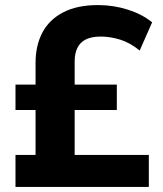

<svg xmlns="http://www.w3.org/2000/svg" viewBox="-20 -736 640 756"><path d="M41 0V-126H120V-303H41V-403H120V-488Q120 -556 146.5 -607Q173 -658 228 -687Q283 -716 366 -716Q427 -716 483.5 -698Q540 -680 579 -648L530 -537Q492 -568 453 -580Q414 -592 377 -592Q341 -592 318.5 -581Q296 -570 285 -548Q274 -526 274 -495V-403H440V-303H274V-126H566V0Z"/></svg>

Font: Nunito Sans 11pt ExtraBold
Style: Regular
Weight: 800
Version: Version 3.101;gftools[0.9.27]